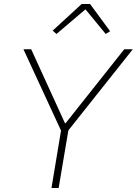

<svg xmlns="http://www.w3.org/2000/svg" viewBox="-20 -946 688 966"><path d="M239 0 287 -289 98 -698H137L307 -326H310L605 -698H648L324 -290L275 0ZM433 -926 534 -789 512 -775 410 -899 264 -775 245 -792 391 -926Z"/></svg>

Font: IBM Plex Mono ExtraLight
Style: Italic
Weight: 200
Italic angle: -9°
Monospace: yes
Designer: Mike Abbink, Paul van der Laan, Pieter van Rosmalen
Foundry: Bold Monday
Version: Version 2.3